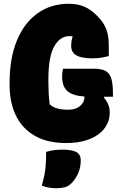

<svg xmlns="http://www.w3.org/2000/svg" viewBox="-20 -740 640 1020"><path d="M315 -375H479Q519 -375 541 -363Q563 -351 571.5 -322.5Q580 -294 580 -242V-226H533V-220Q547 -204 555 -185Q563 -166 563 -142Q563 -111 551.5 -86Q540 -61 521 -42Q492 -13 444 3.5Q396 20 331 20Q233 20 166 -18Q99 -56 65 -125Q31 -194 31 -287V-301Q31 -430 69.5 -524Q108 -618 179 -669Q250 -720 346 -720Q393 -720 428.5 -704.5Q464 -689 498 -654Q530 -622 544 -586Q558 -550 558 -498V-442Q542 -438 520 -434Q498 -430 472 -430Q415 -430 386.5 -445.5Q358 -461 358 -497Q358 -507 359.5 -518Q361 -529 366 -547Q358 -548 348 -548Q299 -548 268 -493.5Q237 -439 237 -316V-304Q237 -274 238.5 -245.5Q240 -217 244 -186Q261 -170 285.5 -163.5Q310 -157 342 -157Q382 -157 405.5 -177Q429 -197 429 -227Q363 -232 336.5 -257.5Q310 -283 310 -333Q310 -355 315 -375ZM225 67Q248 60 268 57.5Q288 55 313 55Q363 55 386 68Q409 81 409 111Q409 149 395.5 180Q382 211 359 234Q343 250 324 255Q305 260 279 260Q255 260 235.5 256Q216 252 202 246Q211 214 216 189Q221 164 223 136Q225 108 225 67Z"/></svg>

Font: Recursive Mn Csl St Blk
Style: Regular
Weight: 900
Monospace: yes
Version: Version 1.079;hotconv 1.0.112;makeotfexe 2.5.65598; ttfautoh